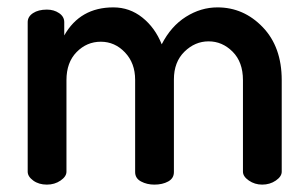

<svg xmlns="http://www.w3.org/2000/svg" viewBox="-20 -500 834 520"><path d="M55 -35V-440Q55 -455 69.5 -464.5Q84 -474 107 -474Q126 -474 140 -464.5Q154 -455 154 -440V-404Q197 -480 287 -480Q331 -480 365.5 -452.5Q400 -425 418 -380Q443 -429 483.5 -454.5Q524 -480 569 -480Q640 -480 691.5 -426.5Q743 -373 743 -283V-35Q743 -22 727 -11Q711 0 690 0Q670 0 654 -11Q638 -22 638 -35V-283Q638 -332 610 -360Q582 -388 545 -388Q508 -388 479.5 -360Q451 -332 451 -285V-34Q451 -17 435.5 -8.5Q420 0 398 0Q378 0 362 -8.5Q346 -17 346 -34V-284Q346 -329 318.5 -358Q291 -387 253 -387Q215 -387 187.5 -359Q160 -331 160 -283V-35Q160 -22 144 -11Q128 0 107 0Q85 0 70 -11Q55 -22 55 -35Z"/></svg>

Font: TerminalDosisSemiBold
Style: Bold
Weight: 600
Designer: EdgarTolentino, PabloImpallari, IginoMarini
Foundry: EdgarTolentino, PabloImpallari, IginoMarini
Version: Version 1.006